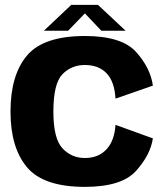

<svg xmlns="http://www.w3.org/2000/svg" viewBox="-20 -742 672 768"><path d="M319.5 5.5Q467 5.5 524.5 -58.8Q582 -123 591.5 -188.5L442 -242.5Q438 -179.5 406 -144.8Q374 -110 319.5 -110Q266 -110 229.8 -148.8Q193.5 -187.5 193.5 -295.5Q193.5 -407.5 229.5 -444.8Q265.5 -482 319.5 -482Q374.5 -482 406.2 -449Q438 -416 442 -347.5L591.5 -399.5Q582 -470 524.5 -534Q467 -598 319.5 -598Q154 -598 88 -520Q22 -442 22 -295.5Q22 -151.5 88 -73Q154 5.5 319.5 5.5ZM155.5 -619H252.5L319.5 -688.5L385.5 -619H482.5L372 -722.5H265Z"/></svg>

Font: Anybody Thin
Style: Bold
Weight: 700
Version: Version 1.113;gftools[0.9.25]